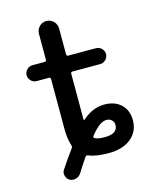

<svg xmlns="http://www.w3.org/2000/svg" viewBox="-117 -767 745 935"><g transform="rotate(-15 256.0 -300.0)"><path d="M336.9 -70.3Q402.3 -70.3 402.3 -115.2Q402.3 -129.9 392.1 -139.6Q381.8 -149.4 365.2 -149.4Q331.1 -149.4 285.2 -90.8Q279.3 -83 287.1 -79.1Q301.8 -70.3 336.9 -70.3ZM375 -224.6Q427.7 -224.6 459 -194.8Q490.2 -165 490.2 -115.2Q490.2 -58.6 448.7 -24.4Q407.2 9.8 335 9.8Q271.5 9.8 234.4 -5.9Q227.5 -9.8 221.7 -2.9Q191.4 42 173.8 70.3Q165 84 148.4 88.4Q131.8 92.8 117.2 85Q103.5 77.1 99.1 60.5Q94.7 43.9 103.5 31.2Q134.8 -16.6 167 -59.6Q171.9 -66.4 168.9 -75.2Q157.2 -110.4 157.2 -160.2V-411.1Q157.2 -419.9 148.4 -419.9H86.9Q70.3 -419.9 58.6 -432.1Q46.9 -444.3 46.9 -460Q46.9 -475.6 58.6 -487.8Q70.3 -500 86.9 -500H148.4Q157.2 -500 157.2 -508.8V-638.7Q157.2 -660.2 171.9 -675.3Q186.5 -690.4 207.5 -690.4Q228.5 -690.4 243.7 -675.3Q258.8 -660.2 258.8 -638.7V-508.8Q258.8 -500 267.6 -500H407.2Q423.8 -500 435.5 -487.8Q447.3 -475.6 447.3 -460Q447.3 -444.3 435.5 -432.1Q423.8 -419.9 407.2 -419.9H267.6Q258.8 -419.9 258.8 -411.1V-180.7Q258.8 -178.7 261.2 -177.7Q263.7 -176.8 264.6 -178.7Q315.4 -224.6 375 -224.6Z"/></g></svg>

Font: Rounded Mgen+ 2p medium
Style: Regular
Weight: 500
Designer: [Source Han Sans]
Ryoko NISHIZUKA  (kana & ideographs); Paul D. Hunt (Latin, Greek & Cyrillic); Wenlong ZHANG  (bopomofo
Version: Version 1.059.20150602